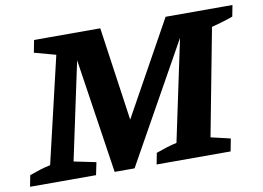

<svg xmlns="http://www.w3.org/2000/svg" viewBox="-103 -764 1195 874"><g transform="rotate(-10 494.5 -327.5)"><path d="M-31 0 -21 -52Q4 -61 27.5 -68.5Q51 -76 76 -81L191 -571L92 -598L103 -655H409L471 -222L711 -655H1020L1010 -603Q982 -593 958 -586Q934 -579 911 -573L817 -79L907 -58L896 0H554L564 -52Q589 -61 612.5 -68.5Q636 -76 660 -81L759 -549L452 0H360L280 -530L184 -79L286 -58L274 0Z"/></g></svg>

Font: Piazzolla SC
Style: Bold Italic
Weight: 700
Italic angle: -11.3°
Designer: Juan Pablo del Peral
Foundry: Huerta Tipografica
Version: Version 1.330